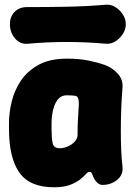

<svg xmlns="http://www.w3.org/2000/svg" viewBox="-20 -770 563 812"><path d="M208 22Q106 22 62 -40Q18 -102 18 -225V-250Q18 -293 29.5 -340.5Q41 -388 68.5 -429Q96 -470 143.5 -496Q191 -522 263 -522Q315 -522 354 -514Q393 -506 424 -495Q456 -483 478.5 -458Q501 -433 498 -398Q494 -349 492.5 -303.5Q491 -258 491 -216.5Q491 -175 492.5 -137Q494 -99 498 -66Q502 -31 475.5 -9.5Q449 12 414 12Q403 12 394 5Q385 -2 379 -13Q372 -26 369.5 -34.5Q367 -43 358 -43Q351 -43 342.5 -33Q334 -23 318 -10.5Q302 2 276 12Q250 22 208 22ZM233 -143Q249 -143 266.5 -150.5Q284 -158 296 -171Q308 -184 308 -200Q308 -225 308.5 -243Q309 -261 310.5 -279Q312 -297 313 -322Q316 -364 297 -365Q291 -366 281.5 -366.5Q272 -367 263 -367Q242 -367 229.5 -354.5Q217 -342 210 -323Q203 -304 200.5 -284.5Q198 -265 198 -250V-225Q198 -187 202.5 -165Q207 -143 233 -143ZM512 -667Q512 -646 499.5 -626.5Q487 -607 468 -595Q449 -583 427 -585Q262 -600 98 -585Q65 -582 43.5 -607.5Q22 -633 22 -667V-668Q22 -700 42 -720Q62 -740 94 -740Q178 -740 261 -741.5Q344 -743 427 -750Q449 -752 468 -740Q487 -728 499.5 -709Q512 -690 512 -668Z"/></svg>

Font: Winky Sans ExtraBold
Style: Regular
Weight: 800
Designer: Simon Atzbach
Foundry: typofactur
Version: Version 1.205